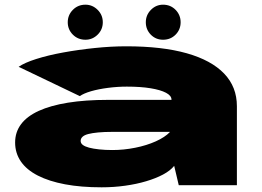

<svg xmlns="http://www.w3.org/2000/svg" viewBox="-20 -790 1116 819"><path d="M413.5 9Q465 9 513.5 2.2Q562 -4.5 603.2 -16.8Q644.5 -29 675.5 -45.5Q706.5 -62 723 -82.5L742.5 0H990.5V-337Q990.5 -419.5 936 -476.2Q881.5 -533 776.5 -562.8Q671.5 -592.5 518.5 -592.5Q454 -592.5 384.2 -585.2Q314.5 -578 250 -566.2Q185.5 -554.5 135 -538.5Q84.5 -522.5 59.5 -505L320.5 -380Q336.5 -391.5 368.2 -400.8Q400 -410 440.5 -415.2Q481 -420.5 521 -420.5Q580 -420.5 622.5 -413.5Q665 -406.5 688.2 -394.2Q711.5 -382 711.5 -365V-364H441Q344 -364 269.8 -352Q195.5 -340 145.2 -317Q95 -294 69.8 -260.2Q44.5 -226.5 44.5 -182Q44.5 -137 69 -101.2Q93.5 -65.5 141.5 -41Q189.5 -16.5 257.5 -3.8Q325.5 9 413.5 9ZM459.5 -150Q428 -150 402.8 -152.8Q377.5 -155.5 359.8 -160.2Q342 -165 333 -172Q324 -179 324 -189Q324 -199 332 -206.5Q340 -214 356.2 -218.2Q372.5 -222.5 398.5 -225Q424.5 -227.5 460 -227.5H704.5V-226.5Q684 -205 644.8 -187.2Q605.5 -169.5 556.8 -159.8Q508 -150 459.5 -150ZM344.5 -620.5Q374.5 -620.5 396.5 -642.2Q418.5 -664 418.5 -695Q418.5 -726 396.5 -748Q374.5 -770 344.5 -770Q312.5 -770 290.8 -748Q269 -726 269 -695Q269 -664 290.8 -642.2Q312.5 -620.5 344.5 -620.5ZM675.5 -620.5Q707.5 -620.5 729 -642.2Q750.5 -664 750.5 -695Q750.5 -726 729 -748Q707.5 -770 675.5 -770Q645.5 -770 623.8 -748Q602 -726 602 -695Q602 -664 623.2 -642.2Q644.5 -620.5 675.5 -620.5Z"/></svg>

Font: Anybody ExtraExpanded Black
Style: Regular
Weight: 900
Width: 8
Version: Version 1.113;gftools[0.9.25]